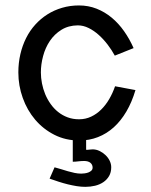

<svg xmlns="http://www.w3.org/2000/svg" viewBox="-20 -518 565 720"><path d="M411.5 -194.5Q402.8 -169.3 389.8 -146.8Q376.7 -124.3 359.7 -107.4Q342.8 -90.5 321.8 -80.6Q300.9 -70.7 276.5 -70.7Q253.2 -70.7 233.6 -78Q214 -85.3 198.1 -98Q182.1 -110.7 169.9 -128Q157.6 -145.3 149.5 -164.8Q141.5 -184.3 137.4 -205.2Q133.3 -226.1 133.3 -246.3Q133.3 -276.9 141.7 -308Q150 -339.2 167.1 -364.6Q184.2 -390 210.3 -406.2Q236.5 -422.5 271.6 -422.9Q292.4 -422.9 312.5 -412.9Q332.6 -403 350.5 -386.8Q368.4 -370.7 383.8 -350.5Q399.2 -330.2 410.5 -309.4L481 -337.6Q465.9 -371.8 445.4 -400.9Q424.9 -430.1 399.1 -451.6Q373.3 -473.1 342.3 -485.4Q311.4 -497.6 276 -497.6Q242.8 -497.6 213 -488.8Q183.2 -480.1 158 -464.2Q132.7 -448.2 112.4 -425.8Q92 -403.3 78 -375.4Q64 -347.5 56.4 -314.9Q48.8 -282.2 48.8 -246.3Q48.8 -196.8 65.4 -150.6Q81.9 -104.5 112 -69.1Q142.1 -33.7 184.1 -12.4Q226.2 8.9 277.2 8.9Q314.6 8.9 347.2 -3.8Q379.8 -16.5 406.6 -40.6Q433.3 -64.7 454 -99.9Q474.6 -135 488 -180.2ZM252.9 88.5Q262.7 88.5 273.4 87.1Q284.2 85.7 295.5 85.7Q302.7 85.7 308.7 87.3Q314.7 89 318.8 92.3Q322.9 95.6 325.1 100.2Q327.3 104.7 327.3 110.6Q327.3 117.4 322.7 121.8Q318.1 126.1 311.5 128.7Q304.9 131.2 297.6 132.1Q290.3 133.1 284.8 133.1Q272.1 133.1 259.5 130.4Q246.8 127.7 234.3 124.1Q221.8 120.5 209.4 116.5Q196.9 112.4 184.6 109.4L166 151.9Q182.4 157.7 199.6 163.3Q216.8 168.9 234.1 173.2Q251.5 177.4 268.1 180.1Q284.8 182.7 299.8 182.7Q318.8 182.7 336.5 178.5Q354.1 174.2 367.5 165.1Q380.9 156 389 142.2Q397.1 128.3 397.1 109.1Q397.1 96.7 391.2 84.7Q385.4 72.8 375.4 63.4Q365.5 54 353 48Q340.6 42.1 327.3 42.1Q321 42.1 314.9 43.1Q308.7 44.1 303 43.8V4.3H252.9Z"/></svg>

Font: SaysetthaMai Thin
Style: Regular
Weight: 100
Designer: John M. Durdin
Foundry: Lao Script for Windows
Version: Version 1.101